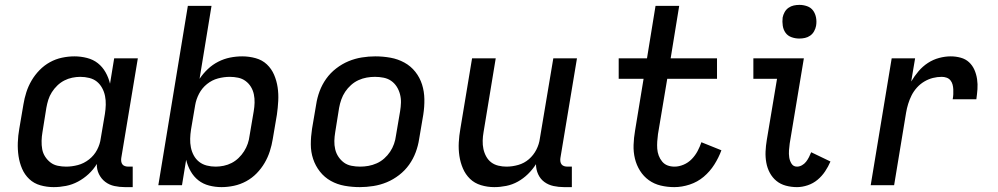

<svg xmlns="http://www.w3.org/2000/svg" viewBox="-20 -759 4090 787"><path d="M200 8Q172 8 145.5 0.5Q119 -7 100 -25Q81 -43 70.5 -67.5Q60 -92 56 -119Q52 -146 53 -174.5Q54 -203 59 -231L76 -331Q80 -356 88 -381Q96 -406 109.5 -429Q123 -452 142 -471.5Q161 -491 184.5 -504Q208 -517 234 -522.5Q260 -528 285 -528Q311 -528 336.5 -521.5Q362 -515 381 -500Q400 -485 412.5 -463Q425 -441 431 -416L448 -520H545L477 -111Q476 -104 477 -97Q478 -90 482 -85Q486 -80 492.5 -78Q499 -76 506 -76H524V8H492Q470 8 449 3.5Q428 -1 411.5 -13.5Q395 -26 385.5 -45.5Q376 -65 377 -87Q363 -64 343 -45.5Q323 -27 299.5 -14.5Q276 -2 250.5 3Q225 8 200 8ZM251 -76Q275 -76 299.5 -82.5Q324 -89 345 -105.5Q366 -122 378 -145Q390 -168 393 -192L410 -292Q413 -311 413.5 -329.5Q414 -348 410.5 -365.5Q407 -383 398.5 -398.5Q390 -414 377 -424.5Q364 -435 346 -439.5Q328 -444 309 -444Q293 -444 276 -440.5Q259 -437 243.5 -429Q228 -421 215 -408.5Q202 -396 192.5 -381Q183 -366 178 -350Q173 -334 170 -317L154 -217Q151 -200 150.5 -182Q150 -164 153 -147.5Q156 -131 165 -117Q174 -103 187 -93Q200 -83 217 -79.5Q234 -76 251 -76Z M888 8Q862 8 837 1.5Q812 -5 793 -20Q774 -35 761.5 -57Q749 -79 743 -104L726 0H629L750 -735H847L798 -436Q813 -458 832 -476Q851 -494 874.5 -506Q898 -518 923 -523Q948 -528 973 -528Q1001 -528 1028 -520.5Q1055 -513 1074 -495Q1093 -477 1103.5 -452.5Q1114 -428 1118 -401Q1122 -374 1120.5 -345.5Q1119 -317 1115 -289L1098 -189Q1094 -164 1086 -139Q1078 -114 1064.5 -91Q1051 -68 1032 -48.5Q1013 -29 989 -16Q965 -3 939 2.5Q913 8 888 8ZM864 -76Q880 -76 897 -79.5Q914 -83 929.5 -91Q945 -99 958 -111.5Q971 -124 980.5 -139Q990 -154 995.5 -170Q1001 -186 1003 -203L1020 -303Q1023 -320 1023.5 -338Q1024 -356 1020.5 -372.5Q1017 -389 1008.5 -403Q1000 -417 986.5 -427Q973 -437 956 -440.5Q939 -444 922 -444Q898 -444 873.5 -437.5Q849 -431 828.5 -414.5Q808 -398 796 -375Q784 -352 780 -328L763 -228Q760 -209 759.5 -190.5Q759 -172 762.5 -154.5Q766 -137 774.5 -121.5Q783 -106 796.5 -95.5Q810 -85 827.5 -80.5Q845 -76 864 -76Z M1455 8Q1423 8 1392.5 2.5Q1362 -3 1336 -17.5Q1310 -32 1291.5 -55.5Q1273 -79 1263.5 -107.5Q1254 -136 1254 -167.5Q1254 -199 1259 -231L1276 -331Q1280 -358 1290 -385Q1300 -412 1317 -436Q1334 -460 1358 -478.5Q1382 -497 1408.5 -508Q1435 -519 1463 -523.5Q1491 -528 1518 -528Q1550 -528 1580.5 -522.5Q1611 -517 1637.5 -502.5Q1664 -488 1682.5 -464.5Q1701 -441 1710 -412.5Q1719 -384 1719.5 -352.5Q1720 -321 1715 -289L1698 -189Q1694 -162 1684 -135Q1674 -108 1657 -84Q1640 -60 1616 -41.5Q1592 -23 1565.5 -12Q1539 -1 1510.5 3.5Q1482 8 1455 8ZM1456 -76Q1473 -76 1490 -79Q1507 -82 1524 -89.5Q1541 -97 1555 -109.5Q1569 -122 1579 -137Q1589 -152 1595 -169Q1601 -186 1603 -203L1620 -303Q1623 -321 1623.5 -338.5Q1624 -356 1619.5 -373Q1615 -390 1606 -404Q1597 -418 1583.5 -427.5Q1570 -437 1552.5 -440.5Q1535 -444 1517 -444Q1500 -444 1483 -441Q1466 -438 1449.5 -430.5Q1433 -423 1419 -410.5Q1405 -398 1395 -383Q1385 -368 1379 -351Q1373 -334 1370 -317L1354 -217Q1351 -199 1350.5 -181.5Q1350 -164 1354 -147Q1358 -130 1367.5 -116Q1377 -102 1390 -92.5Q1403 -83 1420.5 -79.5Q1438 -76 1456 -76Z M2006 8Q1978 8 1951.5 0Q1925 -8 1906.5 -26Q1888 -44 1877.5 -68.5Q1867 -93 1863 -120Q1859 -147 1860.5 -175Q1862 -203 1867 -231L1915 -520H2012L1962 -217Q1959 -200 1958.5 -182.5Q1958 -165 1961.5 -148.5Q1965 -132 1973 -117.5Q1981 -103 1993.5 -93.5Q2006 -84 2022.5 -80Q2039 -76 2056 -76Q2080 -76 2104.5 -83Q2129 -90 2148 -106.5Q2167 -123 2178.5 -145.5Q2190 -168 2193 -192L2248 -520H2345L2277 -111Q2276 -104 2277 -97Q2278 -90 2282 -85Q2286 -80 2292.5 -78Q2299 -76 2306 -76H2324V8H2292Q2270 8 2249 3.5Q2228 -1 2211.5 -13Q2195 -25 2186 -44.5Q2177 -64 2177 -86Q2163 -64 2144 -45.5Q2125 -27 2102.5 -14.5Q2080 -2 2055 3Q2030 8 2006 8Z M2744 8Q2715 8 2688 1.5Q2661 -5 2639.5 -20.5Q2618 -36 2603.5 -59Q2589 -82 2582.5 -109Q2576 -136 2577 -165Q2578 -194 2583 -223L2618 -436H2516V-520H2632L2667 -735H2764L2729 -520H2919V-436H2715L2677 -209Q2675 -194 2674 -179Q2673 -164 2674 -149.5Q2675 -135 2680 -121.5Q2685 -108 2694 -97Q2703 -86 2716 -81Q2729 -76 2745 -76Q2763 -76 2782 -84Q2801 -92 2815.5 -107Q2830 -122 2839.5 -140Q2849 -158 2855 -176L2937 -143Q2926 -113 2908 -84.5Q2890 -56 2864.5 -34.5Q2839 -13 2807 -2.5Q2775 8 2744 8Z M3247 8Q3223 8 3201 2Q3179 -4 3162.5 -17.5Q3146 -31 3135.5 -50.5Q3125 -70 3121 -92.5Q3117 -115 3118 -138Q3119 -161 3123 -185L3165 -436H3068V-520H3275L3217 -171Q3215 -157 3214 -142.5Q3213 -128 3215 -114Q3217 -100 3224.5 -88Q3232 -76 3247 -76Q3257 -76 3267 -81.5Q3277 -87 3284 -96Q3291 -105 3296 -115Q3301 -125 3305 -135L3384 -97Q3375 -76 3362 -56.5Q3349 -37 3331 -22Q3313 -7 3290.5 0.5Q3268 8 3247 8ZM3256 -601Q3240 -601 3224.5 -606.5Q3209 -612 3200 -624.5Q3191 -637 3188.5 -653.5Q3186 -670 3188 -687Q3190 -698 3196 -709Q3202 -720 3212 -727Q3222 -734 3233.5 -736.5Q3245 -739 3257 -739Q3273 -739 3288.5 -733.5Q3304 -728 3313 -715.5Q3322 -703 3325 -686.5Q3328 -670 3325 -653Q3323 -642 3317 -631Q3311 -620 3301 -613Q3291 -606 3279.5 -603.5Q3268 -601 3256 -601Z M3549 0 3635 -520H3731L3715 -425Q3728 -447 3745 -467Q3762 -487 3783.5 -501Q3805 -515 3829.5 -521.5Q3854 -528 3877 -528Q3898 -528 3918 -522.5Q3938 -517 3952 -504Q3966 -491 3974 -473Q3982 -455 3985 -434.5Q3988 -414 3986.5 -393.5Q3985 -373 3982 -352H3885Q3887 -362 3887.5 -372.5Q3888 -383 3887.5 -393Q3887 -403 3884.5 -412.5Q3882 -422 3876 -429.5Q3870 -437 3860.5 -440.5Q3851 -444 3840 -444Q3822 -444 3804 -439.5Q3786 -435 3769 -425Q3752 -415 3738.5 -400Q3725 -385 3716.5 -368Q3708 -351 3702.5 -333Q3697 -315 3694 -297L3645 0Z"/></svg>

Font: Iosevka Custom Medium
Style: Italic
Weight: 500
Italic angle: -9°
Designer: Belleve Invis
Foundry: Belleve Invis
Version: Version 27.0.1